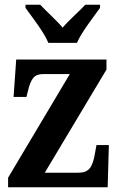

<svg xmlns="http://www.w3.org/2000/svg" viewBox="-20 -786 501 806"><path d="M183 -606H303C322 -651 373 -715 400 -753V-766H338C314 -740 269 -701 243 -670C217 -701 173 -740 149 -766H87V-753C114 -715 165 -651 183 -606ZM14 0H432L437 -177H385L379 -144C369 -83 353 -61 309 -61H168L427 -494V-536H48L37 -379H91L97 -403C110 -457 124 -475 161 -475H273L14 -40Z"/></svg>

Font: Noto Serif Tamil Condensed
Style: Bold Italic
Weight: 700
Width: 3
Italic angle: -12°
Designer: Indian Type Foundry, Tom Grace, and the Monotype Design Team
Foundry: Monotype Imaging Inc.
Version: Version 2.003